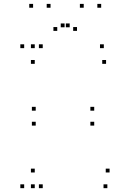

<svg xmlns="http://www.w3.org/2000/svg" viewBox="-20 -971 660 1001"><path d="M202.8 -720V-740H182.8V-720ZM106 -720V-740H86V-720ZM106 10V-10H86V10ZM202.8 10V-10H182.8V10ZM161.2 -71.8V-91.8H141.2V-71.8ZM161.2 10V-10H141.2V10ZM539.7 10V-10H519.7V10ZM551.3 -71.8V-91.8H531.3V-71.8ZM166.2 -394V-414H146.2V-394ZM166.2 -316.2V-336.2H146.2V-316.2ZM471.2 -316.2V-336.2H451.2V-316.2ZM471.2 -394V-414H451.2V-394ZM521.3 -720V-740H501.3V-720ZM161.2 -720V-740H141.2V-720ZM161.2 -638.2V-658.2H141.2V-638.2ZM533 -638.2V-658.2H513V-638.2ZM243.5 -930.7V-950.7H223.5V-930.7ZM343.3 -828.7V-848.7H323.3V-828.7ZM316.7 -828.7V-848.7H296.7V-828.7ZM416.5 -930.7V-950.7H396.5V-930.7ZM507.5 -930.7V-950.7H487.5V-930.7ZM381.5 -810V-830H361.5V-810ZM278.5 -810V-830H258.5V-810ZM152.5 -930.7V-950.7H132.5V-930.7Z"/></svg>

Font: Monaspace Krypton Dots Var
Style: Regular
Weight: 400
Designer: Riley Cran and the Lettermatic Team
Version: Version 1.100 (Monaspace Krypton Dots)